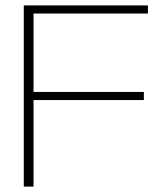

<svg xmlns="http://www.w3.org/2000/svg" viewBox="-20 -690 621 710"><path d="M68 0H104V-320H512V-350H104V-640H527V-670H68Z"/></svg>

Font: LT Wave Alt Thin
Style: Regular
Weight: 100
Designer: Daniel Lyons
Version: Version 2.5 (Glyphs App)